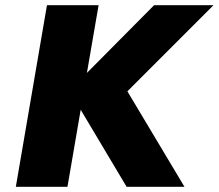

<svg xmlns="http://www.w3.org/2000/svg" viewBox="-20 -720 843 740"><path d="M161 -700H360L315 -439L574 -700H803L471 -368L691 0H468L291 -297L240 0H41Z"/></svg>

Font: Jost* Heavy
Style: Italic
Weight: 800
Italic angle: -10°
Version: Version 3.7